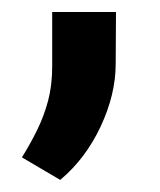

<svg xmlns="http://www.w3.org/2000/svg" viewBox="-20 -134 263 316"><path d="M170.9 -114.3 170.4 -28.8Q170.4 21.5 145.5 74.5Q120.6 127.4 79.1 162.1L16.1 125Q29.8 103 41 80.3Q52.2 57.6 59.1 32Q65.9 6.3 65.9 -24.4V-114.3Z"/></svg>

Font: Roboto Condensed Medium
Style: Regular
Weight: 500
Designer: Christian Robertson
Foundry: Google
Version: Version 3.0